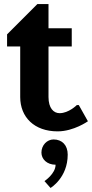

<svg xmlns="http://www.w3.org/2000/svg" viewBox="-20 -640 455 950"><path d="M275 -80C245 -80 220 -105 220 -160V-410H335V-500H220V-620H165L15 -470V-410H80V-160C80 -60 150 10 265 10C345 10 415 -40 415 -40L370 -120H360C360 -120 320 -80 275 -80ZM185 115C185 147 212 175 255 175C255 220 200 256 200 256L230 290C230 290 315 240 315 125C315 78 287 50 245 50C213 50 185 78 185 115Z"/></svg>

Font: Scada
Style: Bold
Weight: 700
Designer: Jovanny Lemonad
Foundry: Jovanny Lemonad
Version: Version 3.005